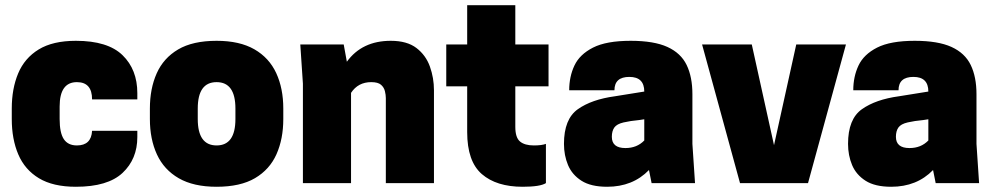

<svg xmlns="http://www.w3.org/2000/svg" viewBox="-20 -700 3797 734"><path d="M270 14Q183 14 129 -18.5Q75 -51 50 -109.5Q25 -168 25 -245V-285Q25 -361 49.5 -419.5Q74 -478 128 -511Q182 -544 270 -544Q392 -544 448.5 -489Q505 -434 505 -344V-320H332Q332 -386 274 -386Q208 -386 208 -293V-245Q208 -192 224 -168Q240 -144 274 -144Q329 -144 332 -200H505V-176Q505 -92 448.5 -39Q392 14 270 14Z M808 14Q720 14 663.5 -18.5Q607 -51 580 -109.5Q553 -168 553 -245V-285Q553 -361 579 -419.5Q605 -478 661 -511Q717 -544 808 -544Q896 -544 952.5 -511.5Q1009 -479 1036 -420.5Q1063 -362 1063 -285V-245Q1063 -169 1037 -110.5Q1011 -52 955 -19Q899 14 808 14ZM808 -144Q880 -144 880 -245V-285Q880 -386 808 -386Q736 -386 736 -285V-245Q736 -144 808 -144Z M1639 0H1455V-325Q1455 -337 1451.5 -351.5Q1448 -366 1436.5 -376Q1425 -386 1399 -386Q1349 -386 1322 -345V0H1138V-380L1128 -530H1294L1306 -464Q1364 -544 1474 -544Q1536 -544 1572 -516.5Q1608 -489 1623.5 -445.5Q1639 -402 1639 -355Z M1978 14Q1878 14 1822 -34.5Q1766 -83 1766 -195V-370H1686V-530H1766V-680H1950V-530H2077V-370H1950V-215Q1950 -174 1968 -159Q1986 -144 2021 -144Q2051 -144 2067 -150V0Q2045 14 1978 14Z M2301 14Q2239 14 2203 -9Q2167 -32 2151.5 -69Q2136 -106 2136 -150Q2136 -245 2189 -282.5Q2242 -320 2331 -332L2443 -350Q2443 -406 2386 -406Q2329 -406 2329 -355H2156Q2156 -407 2176 -449.5Q2196 -492 2247 -518Q2298 -544 2391 -544Q2480 -544 2531.5 -520.5Q2583 -497 2605 -451.5Q2627 -406 2627 -340V-150L2637 0H2471L2461 -50Q2399 14 2301 14ZM2371 -134Q2415 -134 2443 -163V-244L2423 -241Q2390 -238 2364 -232Q2338 -226 2328.5 -212.5Q2319 -199 2319 -177Q2319 -134 2371 -134Z M3069 0H2809L2664 -530H2854L2939 -145L3024 -530H3214Z M3387 14Q3325 14 3289 -9Q3253 -32 3237.5 -69Q3222 -106 3222 -150Q3222 -245 3275 -282.5Q3328 -320 3417 -332L3529 -350Q3529 -406 3472 -406Q3415 -406 3415 -355H3242Q3242 -407 3262 -449.5Q3282 -492 3333 -518Q3384 -544 3477 -544Q3566 -544 3617.5 -520.5Q3669 -497 3691 -451.5Q3713 -406 3713 -340V-150L3723 0H3557L3547 -50Q3485 14 3387 14ZM3457 -134Q3501 -134 3529 -163V-244L3509 -241Q3476 -238 3450 -232Q3424 -226 3414.5 -212.5Q3405 -199 3405 -177Q3405 -134 3457 -134Z"/></svg>

Font: Tanohe Sans ExtraBold
Style: Regular
Weight: 800
Designer: Village Type and Design LLC & Cristiano Sobral
Foundry: Cooper Hewitt Smithsonian Design Museum
Version: Version 1.00;September 29, 2021;FontCreator 13.0.0.2655 64-b